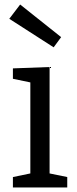

<svg xmlns="http://www.w3.org/2000/svg" viewBox="-20 -828 340 848"><path d="M199 -532V-62L277 -46V0H37V-46L114 -62V-464L37 -480V-526ZM21 -745 69 -808 250 -664 217 -619Z"/></svg>

Font: Bitter Pro
Style: Regular
Weight: 400
Designer: Sol Matas, and Bitter project Authors
Foundry: Sol Matas
Version: Version 1.010